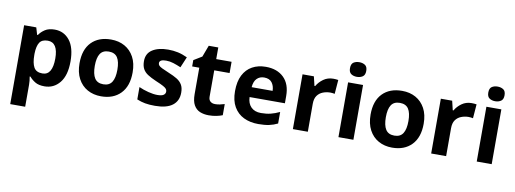

<svg xmlns="http://www.w3.org/2000/svg" viewBox="-73 -1202 5056 1884"><g transform="rotate(10 2455.5 -260.0)"><path d="M382 -556Q474 -556 531 -484.5Q588 -413 588 -274Q588 -135 529 -62.5Q470 10 378 10Q319 10 284 -11.5Q249 -33 227 -60H219Q227 -18 227 20V240H78V-546H199L220 -475H227Q249 -508 286 -532Q323 -556 382 -556ZM334 -437Q276 -437 252.5 -401Q229 -365 227 -291V-275Q227 -196 250.5 -153.5Q274 -111 336 -111Q387 -111 411.5 -153.5Q436 -196 436 -276Q436 -437 334 -437Z M1207 -274Q1207 -138 1135.5 -64Q1064 10 941 10Q865 10 805.5 -23Q746 -56 712 -119.5Q678 -183 678 -274Q678 -410 749 -483Q820 -556 944 -556Q1021 -556 1080 -523Q1139 -490 1173 -427.5Q1207 -365 1207 -274ZM830 -274Q830 -193 856.5 -151.5Q883 -110 943 -110Q1002 -110 1028.5 -151.5Q1055 -193 1055 -274Q1055 -355 1028.5 -395.5Q1002 -436 942 -436Q883 -436 856.5 -395.5Q830 -355 830 -274Z M1711 -162Q1711 -79 1652.5 -34.5Q1594 10 1478 10Q1421 10 1380 2.5Q1339 -5 1298 -22V-145Q1342 -125 1393 -112Q1444 -99 1483 -99Q1527 -99 1545.5 -112Q1564 -125 1564 -146Q1564 -160 1556.5 -171Q1549 -182 1524 -196Q1499 -210 1446 -232Q1395 -254 1362 -275.5Q1329 -297 1313 -327.5Q1297 -358 1297 -404Q1297 -480 1356 -518Q1415 -556 1513 -556Q1564 -556 1610 -546Q1656 -536 1705 -513L1660 -406Q1620 -423 1584 -434.5Q1548 -446 1511 -446Q1445 -446 1445 -410Q1445 -397 1453.5 -386.5Q1462 -376 1486.5 -364Q1511 -352 1559 -332Q1606 -313 1640 -292.5Q1674 -272 1692.5 -241.5Q1711 -211 1711 -162Z M2057 -109Q2082 -109 2105 -114Q2128 -119 2151 -126V-15Q2127 -5 2091.5 2.5Q2056 10 2014 10Q1965 10 1926.5 -6Q1888 -22 1865.5 -61.5Q1843 -101 1843 -171V-434H1772V-497L1854 -547L1897 -662H1992V-546H2145V-434H1992V-171Q1992 -140 2010 -124.5Q2028 -109 2057 -109Z M2486 -556Q2599 -556 2665 -491.5Q2731 -427 2731 -308V-236H2379Q2381 -173 2416.5 -137Q2452 -101 2515 -101Q2568 -101 2611 -111.5Q2654 -122 2700 -144V-29Q2660 -9 2615.5 0.5Q2571 10 2508 10Q2426 10 2363 -20.5Q2300 -51 2264 -113Q2228 -175 2228 -269Q2228 -365 2260.5 -428.5Q2293 -492 2351 -524Q2409 -556 2486 -556ZM2487 -450Q2444 -450 2415.5 -422Q2387 -394 2382 -335H2591Q2590 -385 2565 -417.5Q2540 -450 2487 -450Z M3157 -556Q3168 -556 3183 -555Q3198 -554 3207 -552L3196 -412Q3189 -414 3175.5 -415.5Q3162 -417 3152 -417Q3114 -417 3079 -403.5Q3044 -390 3022.5 -360Q3001 -330 3001 -278V0H2852V-546H2965L2987 -454H2994Q3018 -496 3060 -526Q3102 -556 3157 -556Z M3381 -760Q3414 -760 3438 -744.5Q3462 -729 3462 -687Q3462 -646 3438 -630Q3414 -614 3381 -614Q3347 -614 3323.5 -630Q3300 -646 3300 -687Q3300 -729 3323.5 -744.5Q3347 -760 3381 -760ZM3455 -546V0H3306V-546Z M4107 -274Q4107 -138 4035.5 -64Q3964 10 3841 10Q3765 10 3705.5 -23Q3646 -56 3612 -119.5Q3578 -183 3578 -274Q3578 -410 3649 -483Q3720 -556 3844 -556Q3921 -556 3980 -523Q4039 -490 4073 -427.5Q4107 -365 4107 -274ZM3730 -274Q3730 -193 3756.5 -151.5Q3783 -110 3843 -110Q3902 -110 3928.5 -151.5Q3955 -193 3955 -274Q3955 -355 3928.5 -395.5Q3902 -436 3842 -436Q3783 -436 3756.5 -395.5Q3730 -355 3730 -274Z M4535 -556Q4546 -556 4561 -555Q4576 -554 4585 -552L4574 -412Q4567 -414 4553.5 -415.5Q4540 -417 4530 -417Q4492 -417 4457 -403.5Q4422 -390 4400.5 -360Q4379 -330 4379 -278V0H4230V-546H4343L4365 -454H4372Q4396 -496 4438 -526Q4480 -556 4535 -556Z M4759 -760Q4792 -760 4816 -744.5Q4840 -729 4840 -687Q4840 -646 4816 -630Q4792 -614 4759 -614Q4725 -614 4701.5 -630Q4678 -646 4678 -687Q4678 -729 4701.5 -744.5Q4725 -760 4759 -760ZM4833 -546V0H4684V-546Z"/></g></svg>

Font: Noto Sans Thaana
Style: Bold
Weight: 700
Designer: David Williams
Foundry: Google Inc.
Version: Version 3.001; ttfautohint (v1.8.4.7-5d5b)